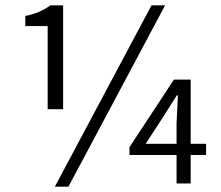

<svg xmlns="http://www.w3.org/2000/svg" viewBox="-20 -689 829 721"><path d="M217 -279H159V-591H75V-629Q131 -640 169 -669H217ZM549 -669H600L237 12H186ZM754 -149V-107H696V0H643V-107H466V-136L633 -390H696V-149ZM527 -149H643V-224L648 -331H644L592 -249Z"/></svg>

Font: Assistant
Style: Regular
Weight: 400
Designer: Hebrew By Ben Nathan, Latin by Paul Hunt
Version: Version 2.001;PS 002.001;hotconv 1.0.88;makeotf.lib2.5.64775